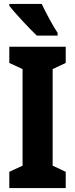

<svg xmlns="http://www.w3.org/2000/svg" viewBox="-20 -950 379 970"><path d="M191 -930H27V-921C53 -886 133 -801 166 -770H271V-784C251 -813 209 -890 191 -930ZM312 0V-82L246 -113V-601L312 -632V-714H27V-632L94 -601V-113L27 -82V0Z"/></svg>

Font: Noto Sans Myanmar ExtraCondensed ExtraBold
Style: Regular
Weight: 800
Width: 2
Designer: Monotype Design Team
Foundry: Monotype Imaging Inc.
Version: Version 2.107